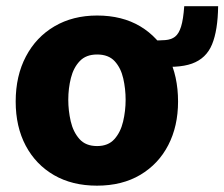

<svg xmlns="http://www.w3.org/2000/svg" viewBox="-20 -576 708 606"><path d="M286 10Q208 10 150.5 -23.2Q93 -56.5 61.2 -116.2Q29.5 -176 29.5 -255.5Q29.5 -336.5 61.8 -397.8Q94 -459 152 -493Q210 -527 286.5 -527Q365.5 -527 422.8 -492.8Q480 -458.5 511 -397.2Q542 -336 542 -255.5Q542 -178 511.2 -118.2Q480.5 -58.5 423 -24.2Q365.5 10 286 10ZM286.5 -115Q321.5 -115 341 -136.8Q360.5 -158.5 368.5 -192.2Q376.5 -226 376.5 -261Q376.5 -295.5 369 -328.5Q361.5 -361.5 342 -382.8Q322.5 -404 286.5 -404Q251.5 -404 231.8 -383.2Q212 -362.5 203.8 -329.8Q195.5 -297 195.5 -261Q195.5 -227 203.2 -193.2Q211 -159.5 230.8 -137.2Q250.5 -115 286.5 -115ZM668.5 -556.5Q667.5 -480 649.2 -435.8Q631 -391.5 585.8 -375.2Q540.5 -359 458.5 -368.5V-448.5Q484 -448 502.2 -449.5Q520.5 -451 532.5 -460.2Q544.5 -469.5 551.5 -492Q558.5 -514.5 561.5 -556.5Z"/></svg>

Font: Public Sans ExtraBold
Style: Regular
Weight: 800
Designer: The Public Sans Project Authors: Dan O. Williams and USWDS (Libre Franklin designed by Pablo Impallari and Rodrigo Fuenz
Version: Version 1.007